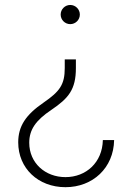

<svg xmlns="http://www.w3.org/2000/svg" viewBox="-20 -571 529 782"><path d="M289.1 -293.9V-329.1H243.7V-293.9C243.7 -226.6 223.6 -198.7 157.7 -153.3C85 -103.5 54.2 -57.1 54.2 8.8C54.2 114.3 135.3 191.4 246.6 191.4C357.9 191.4 442.9 112.8 444.8 -0.5H398.9C397 90.8 330.6 150.4 246.6 150.4C164.1 150.4 99.1 92.8 99.1 10.3C99.1 -43 126 -81.1 188.5 -123C259.3 -170.9 289.1 -206.1 289.1 -293.9ZM266.1 -550.8C244.6 -550.8 227.1 -533.2 227.1 -511.7C227.1 -490.2 244.6 -472.7 266.1 -472.7C287.6 -472.7 305.2 -490.2 305.2 -511.7C305.2 -533.2 287.6 -550.8 266.1 -550.8Z"/></svg>

Font: Raveo ExtraLight
Style: Regular
Weight: 200
Designer: Jakub Foglar, Rasmus Andersson (Inter)
Foundry: Jakubfoglar.com
Version: Version 1.100;Glyphs 3.2.3 (3260)